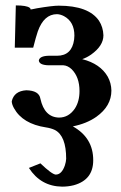

<svg xmlns="http://www.w3.org/2000/svg" viewBox="-20 -466 450 717"><path d="M87.9 161.1 130.9 144Q173.3 184.6 188 186Q210.4 186 222.2 151.9Q226.6 138.2 227.1 127Q227.1 41.5 185.1 19.5Q170.9 12.7 151.9 9.8Q64.5 -3.4 32.2 -62Q23.9 -77.1 23.9 -87.9Q32.7 -126 78.1 -128.9Q126 -127.9 130.9 -97.2Q146 -28.3 200.2 -26.9Q236.8 -26.9 259.8 -61Q276.9 -87.4 276.9 -126Q276.9 -178.2 247.6 -207.5Q232.9 -221.2 216.8 -222.2H161.1Q126.5 -223.1 125 -240.2Q127.9 -256.8 161.1 -257.8H192.9Q248.5 -257.8 256.8 -318.4Q257.8 -326.2 257.8 -333Q257.8 -384.8 218.8 -405.8Q205.6 -412.6 192.9 -413.1Q144 -413.1 121.1 -348.6Q114.3 -328.6 104 -288.1H35.2L39.1 -445.8Q79.1 -445.8 90.8 -437Q97.7 -430.2 91.8 -430.2Q97.7 -430.7 118.2 -435.1Q175.8 -444.8 199.2 -444.8Q311 -444.8 349.6 -388.7Q365.2 -364.7 366.2 -334Q366.2 -294.9 320.3 -262.2Q304.2 -251 287.1 -245.1Q354.5 -228 382.3 -179.7Q395.5 -155.8 396 -127.9Q396 -69.8 339.8 -29.8Q303.7 -4.4 252 5.9Q328.6 48.8 328.1 132.8Q328.1 205.6 255.9 225.6Q234.9 231 211.9 231Q132.3 230 87.9 161.1Z"/></svg>

Font: Linux Libertine O
Style: Semibold
Weight: 700
Designer: Philipp H. Poll
Foundry: Philipp H. Poll
Version: Version 5.0.0